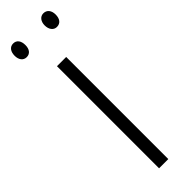

<svg xmlns="http://www.w3.org/2000/svg" viewBox="-255 -705 706 706"><g transform="rotate(-45 98.0 -352.0)"><path d="M-9 -668C-9 -648 1 -633 19 -633C37 -633 47 -647 47 -668C47 -690 37 -704 19 -704C1 -704 -9 -689 -9 -668ZM148 -669C148 -648 159 -633 176 -633C195 -633 205 -647 205 -669C205 -690 194 -704 176 -704C159 -704 148 -689 148 -669ZM122 0V-531H74V0Z"/></g></svg>

Font: Noto Sans Armenian Condensed ExtraLight
Style: Regular
Weight: 200
Width: 3
Designer: Monotype Design Team
Foundry: Monotype Imaging Inc.
Version: Version 2.008